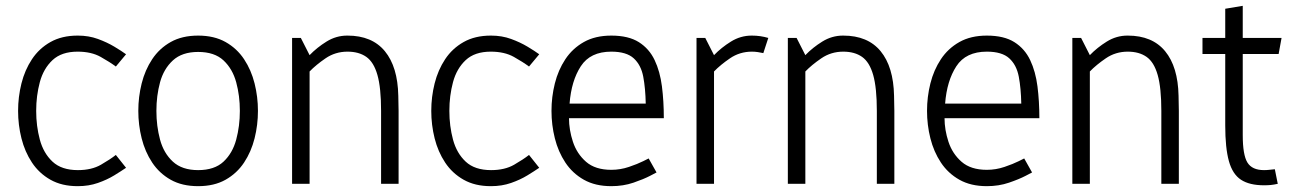

<svg xmlns="http://www.w3.org/2000/svg" viewBox="-20 -630 4436 658"><path d="M246 8Q192 8 153 -14Q114 -36 89.5 -73Q65 -110 53.5 -156Q42 -202 42 -250Q42 -298 53.5 -344Q65 -390 89.5 -427Q114 -464 153 -486Q192 -508 246 -508H247Q284 -508 315.5 -496.5Q347 -485 372 -470Q397 -455 412 -444L377 -402Q357 -417 325 -435Q293 -453 246 -453Q191 -453 160 -424Q129 -395 116.5 -348.5Q104 -302 104 -250Q104 -198 116.5 -151.5Q129 -105 160 -76Q191 -47 247 -47Q294 -47 326 -65.5Q358 -84 377 -99L412 -55Q396 -44 371.5 -29Q347 -14 315.5 -3Q284 8 247 8H246Z M454 -250Q454 -298 465.5 -344Q477 -390 501.5 -427Q526 -464 565 -486Q604 -508 659 -508Q714 -508 753 -486Q792 -464 816.5 -427Q841 -390 852.5 -344Q864 -298 864 -250Q864 -202 852.5 -156Q841 -110 816.5 -73Q792 -36 753 -14Q714 8 659 8Q604 8 565 -14Q526 -36 501.5 -73Q477 -110 465.5 -156Q454 -202 454 -250ZM516 -250Q516 -198 528.5 -151.5Q541 -105 572.5 -76Q604 -47 659 -47Q715 -47 746 -76Q777 -105 789.5 -151.5Q802 -198 802 -250Q802 -302 789.5 -348Q777 -394 746 -423Q715 -452 659 -452Q604 -452 572.5 -423Q541 -394 528.5 -348Q516 -302 516 -250Z M1346 0H1286V-250Q1286 -329 1273.5 -373Q1261 -417 1235.5 -435Q1210 -453 1171 -453Q1129 -453 1095.5 -430Q1062 -407 1041 -385V0H981V-500H1011L1041 -441Q1066 -467 1099 -487.5Q1132 -508 1170 -508H1171Q1255 -508 1299 -454.5Q1343 -401 1345 -302L1346 -250Z M1662 8Q1608 8 1569 -14Q1530 -36 1505.5 -73Q1481 -110 1469.5 -156Q1458 -202 1458 -250Q1458 -298 1469.5 -344Q1481 -390 1505.5 -427Q1530 -464 1569 -486Q1608 -508 1662 -508H1663Q1700 -508 1731.5 -496.5Q1763 -485 1788 -470Q1813 -455 1828 -444L1793 -402Q1773 -417 1741 -435Q1709 -453 1662 -453Q1607 -453 1576 -424Q1545 -395 1532.5 -348.5Q1520 -302 1520 -250Q1520 -198 1532.5 -151.5Q1545 -105 1576 -76Q1607 -47 1663 -47Q1710 -47 1742 -65.5Q1774 -84 1793 -99L1828 -55Q1812 -44 1787.5 -29Q1763 -14 1731.5 -3Q1700 8 1663 8H1662Z M2075 8Q2020 8 1981 -14Q1942 -36 1917.5 -73Q1893 -110 1881.5 -156Q1870 -202 1870 -250Q1870 -298 1881.5 -344Q1893 -390 1917.5 -427Q1942 -464 1981 -486Q2020 -508 2075 -508Q2134 -508 2169.5 -485.5Q2205 -463 2223.5 -424Q2242 -385 2248.5 -334Q2255 -283 2255 -225H1930Q1930 -185 1943.5 -144Q1957 -103 1988.5 -75.5Q2020 -48 2075 -48Q2106 -48 2135.5 -58Q2165 -68 2184 -77.5Q2203 -87 2203 -87L2230 -39Q2230 -39 2208 -27.5Q2186 -16 2151 -4Q2116 8 2075 8ZM2075 -453Q2003 -453 1970.5 -403Q1938 -353 1932 -275H2193Q2192 -327 2184.5 -367Q2177 -407 2152 -430Q2127 -453 2075 -453Z M2596 -448Q2587 -450 2577 -451.5Q2567 -453 2557 -453Q2515 -453 2481.5 -430Q2448 -407 2427 -385V0H2367V-500H2397L2427 -441Q2452 -467 2485 -487.5Q2518 -508 2556 -508H2557Q2586 -508 2613 -500Z M3045 0H2985V-250Q2985 -329 2972.5 -373Q2960 -417 2934.5 -435Q2909 -453 2870 -453Q2828 -453 2794.5 -430Q2761 -407 2740 -385V0H2680V-500H2710L2740 -441Q2765 -467 2798 -487.5Q2831 -508 2869 -508H2870Q2954 -508 2998 -454.5Q3042 -401 3044 -302L3045 -250Z M3362 8Q3307 8 3268 -14Q3229 -36 3204.5 -73Q3180 -110 3168.5 -156Q3157 -202 3157 -250Q3157 -298 3168.5 -344Q3180 -390 3204.5 -427Q3229 -464 3268 -486Q3307 -508 3362 -508Q3421 -508 3456.5 -485.5Q3492 -463 3510.5 -424Q3529 -385 3535.5 -334Q3542 -283 3542 -225H3217Q3217 -185 3230.5 -144Q3244 -103 3275.5 -75.5Q3307 -48 3362 -48Q3393 -48 3422.5 -58Q3452 -68 3471 -77.5Q3490 -87 3490 -87L3517 -39Q3517 -39 3495 -27.5Q3473 -16 3438 -4Q3403 8 3362 8ZM3362 -453Q3290 -453 3257.5 -403Q3225 -353 3219 -275H3480Q3479 -327 3471.5 -367Q3464 -407 3439 -430Q3414 -453 3362 -453Z M4020 0H3960V-250Q3960 -329 3947.5 -373Q3935 -417 3909.5 -435Q3884 -453 3845 -453Q3803 -453 3769.5 -430Q3736 -407 3715 -385V0H3655V-500H3685L3715 -441Q3740 -467 3773 -487.5Q3806 -508 3844 -508H3845Q3929 -508 3973 -454.5Q4017 -401 4019 -302L4020 -250Z M4349 -50 4359 0Q4345 3 4335 4Q4325 5 4312 5Q4262 5 4233 -14Q4204 -33 4191.5 -78Q4179 -123 4179 -200V-445H4101V-500H4179V-600L4239 -610V-500H4372L4362 -445H4239V-167Q4239 -99 4255 -73Q4271 -47 4312 -47Q4321 -47 4329.5 -48Q4338 -49 4349 -50Z"/></svg>

Font: Epunda Sans Light
Style: Regular
Weight: 300
Designer: Simon Atzbach
Foundry: typofactur
Version: Version 2.204; ttfautohint (v1.8.4.7-5d5b)